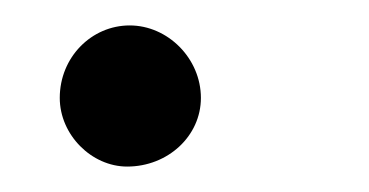

<svg xmlns="http://www.w3.org/2000/svg" viewBox="-20 -120 290 151"><path d="M138 -43C138 -74 112 -100 82 -100C52 -100 27 -75 27 -43C27 -14 52 11 80 11C112 11 138 -13 138 -43Z"/></svg>

Font: XITS
Style: Italic
Weight: 400
Italic angle: -16.33°
Designer: MicroPress Inc., with final additions and corrections provided by Coen Hoffman, Elsevier (retired)
Version: Version 1.302